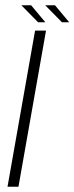

<svg xmlns="http://www.w3.org/2000/svg" viewBox="-20 -708 282 728"><path d="M8.5 0H50L154.5 -592H113ZM215 -623.5H242.5L188.5 -688H151.5ZM124.5 -623.5H152L98 -688H61Z"/></svg>

Font: Anybody Thin ExtraLight
Style: Italic
Weight: 250
Italic angle: -10°
Version: Version 1.113;gftools[0.9.25]